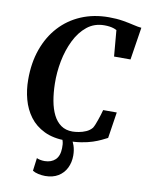

<svg xmlns="http://www.w3.org/2000/svg" viewBox="-104 -824 862 1132"><g transform="rotate(10 327.0 -258.5)"><path d="M334 8.5Q255 8.5 200.8 -17.8Q146.5 -44 113.2 -88.8Q80 -133.5 64.8 -190Q49.5 -246.5 49.5 -307.5Q49 -407.5 78 -489.2Q107 -571 160.8 -629.8Q214.5 -688.5 289.2 -720.2Q364 -752 455 -752Q501 -752 538.8 -745.8Q576.5 -739.5 605.2 -732.5Q634 -725.5 653.5 -724L623 -529H524.5L511 -685Q503 -689.5 492.5 -693Q482 -696.5 468.2 -698.5Q454.5 -700.5 437 -700.5Q377 -700.5 333.5 -665.5Q290 -630.5 261.8 -573Q233.5 -515.5 220.2 -446.8Q207 -378 208.5 -311Q209.5 -256.5 218 -209.2Q226.5 -162 244.2 -126.5Q262 -91 290.2 -71Q318.5 -51 359 -51Q375 -51 396.8 -54.8Q418.5 -58.5 439.8 -67.8Q461 -77 475.5 -94.5Q481 -103.5 486.5 -117Q492 -130.5 497.2 -146Q502.5 -161.5 507.5 -177.2Q512.5 -193 516 -207H597.5L573.5 -50.5Q559 -43 538.2 -33Q517.5 -23 489 -13.5Q460.5 -4 422.2 2.2Q384 8.5 334 8.5ZM332 -15.5 359 -13.5Q370.5 1.5 379.8 28.5Q389 55.5 389 88Q389 129 372.5 162.5Q356 196 324 215.5Q292 235 246 235Q225.5 235 204.5 230.2Q183.5 225.5 170.5 217L180.5 139.5Q187.5 143.5 200.5 146.2Q213.5 149 228 149Q268 148.5 291.8 125.8Q315.5 103 316.5 56.5Q317.5 30.5 312.2 14Q307 -2.5 303 -13.5Z"/></g></svg>

Font: Merriweather 48pt
Style: Bold Italic
Weight: 700
Italic angle: -7.8°
Version: Version 2.101